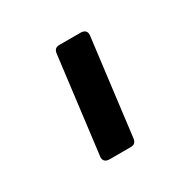

<svg xmlns="http://www.w3.org/2000/svg" viewBox="-78 -1083 414 419"><g transform="rotate(-30 129.5 -873.5)"><path d="M88 -738H141C151 -738 155 -743 156 -753L186 -994C187 -1004 181 -1009 171 -1009H118C108 -1009 104 -1004 103 -994L73 -753C72 -743 78 -738 88 -738Z"/></g></svg>

Font: OpenDyslexic3
Style: Regular
Weight: 400
Designer: Abelardo Gonzalez
Version: Version 3.001;PS 003.001;hotconv 1.0.88;makeotf.lib2.5.64775